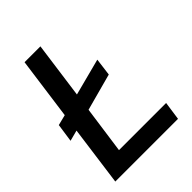

<svg xmlns="http://www.w3.org/2000/svg" viewBox="-212 -850 959 959"><g transform="rotate(-45 267.0 -371.0)"><path d="M33 -399 19 -302 76 -317 33 0H476L490 -98H157L192 -348L388 -401L400 -494L205 -443L246 -742H134L89 -413Z"/></g></svg>

Font: Cheyenne Sans Medium
Style: Italic
Weight: 500
Italic angle: -8.13011°
Designer: The Public Sans project authors (U.S. Web Design System), Libre Franklin designed by Pablo Impallari and Rodrigo Fuenzal
Foundry: The Cheyenne Sans Project Authors
Version: Version 2.007